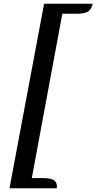

<svg xmlns="http://www.w3.org/2000/svg" viewBox="-20 -816 518 1032"><path d="M478 -796Q472 -765 452.5 -753.5Q433 -742 389 -742H315L151 141H207Q250 141 268 151.5Q286 162 286 187Q286 194 285 196H31L217 -796Z"/></svg>

Font: Sansita SW
Style: Italic
Weight: 400
Italic angle: -11°
Designer: Pablo Cosgaya
Foundry: Omnibus-Type
Version: Version 1.000